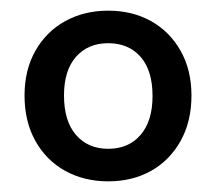

<svg xmlns="http://www.w3.org/2000/svg" viewBox="-20 -734 405 360"><path d="M183 -394Q138 -394 102.5 -413.5Q67 -433 46.5 -469.5Q26 -506 26 -555Q26 -603 46.5 -639Q67 -675 102.5 -694.5Q138 -714 183 -714Q228 -714 263 -694.5Q298 -675 318.5 -639Q339 -603 339 -555Q339 -506 318.5 -469.5Q298 -433 263 -413.5Q228 -394 183 -394ZM183 -455Q221 -455 243.5 -481Q266 -507 266 -554Q266 -602 243.5 -627.5Q221 -653 183 -653Q145 -653 122.5 -627.5Q100 -602 100 -555Q100 -507 122.5 -481Q145 -455 183 -455Z"/></svg>

Font: Nunito Sans 9pt SemiBold
Style: Regular
Weight: 600
Version: Version 3.101;gftools[0.9.27]